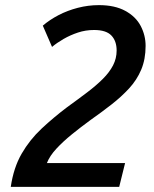

<svg xmlns="http://www.w3.org/2000/svg" viewBox="-20 -729 600 749"><path d="M22 0Q33 -75 64.5 -129.5Q96 -184 142.5 -227.5Q189 -271 242 -311Q285 -342 320.5 -369Q356 -396 381.5 -421.5Q407 -447 421 -474Q435 -501 435 -532Q435 -569 414.5 -590.5Q394 -612 347 -612Q314 -612 284 -602Q254 -592 228 -577Q202 -562 183 -546L147 -629Q174 -652 208.5 -670Q243 -688 283.5 -698.5Q324 -709 366 -709Q428 -709 469 -686.5Q510 -664 529 -627.5Q548 -591 548 -550Q548 -498 531 -457.5Q514 -417 483.5 -384Q453 -351 414.5 -321Q376 -291 332 -260Q295 -233 260.5 -205Q226 -177 200 -149Q174 -121 163 -93H468L445 0Z"/></svg>

Font: Ubuntu Sans Mono Medium
Style: Italic
Weight: 500
Italic angle: -13.5°
Monospace: yes
Designer: Dalton Maag Ltd
Foundry: Dalton Maag Ltd
Version: Version 1.006